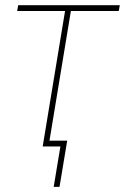

<svg xmlns="http://www.w3.org/2000/svg" viewBox="-20 -566 483 742"><path d="M145 0 231.4 -523.4H46.4L50.3 -545.9H442.9L439 -523.4H253.9L167.5 0ZM187.5 156.2 213.4 0H160.6L164.6 -22.5H239.7L210 156.2Z"/></svg>

Font: Inter Thin
Style: Italic
Weight: 250
Italic angle: -9.3988°
Designer: Rasmus Andersson
Foundry: rsms
Version: Version 4.001;git-66647c0bb